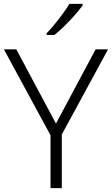

<svg xmlns="http://www.w3.org/2000/svg" viewBox="-20 -1061 576 988"><path d="M268 -425 472 -807H536L298 -369V-93H240V-365L0 -807H64ZM405 -1033Q390 -1012 365.5 -984Q341 -956 313 -928.5Q285 -901 260 -881H220V-890Q239 -909 261 -936Q283 -963 303.5 -991Q324 -1019 337 -1041H405Z"/></svg>

Font: Noto Sans Kannada UI Light
Style: Regular
Weight: 300
Designer: Jelle Bosma - Monotype Design Team
Foundry: Monotype Imaging Inc.
Version: Version 2.005; ttfautohint (v1.8.4.7-5d5b)